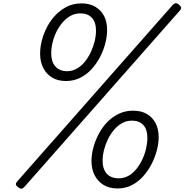

<svg xmlns="http://www.w3.org/2000/svg" viewBox="-20 -1151 1145 1192"><path d="M390 -648Q338 -648 302.5 -670Q267 -692 248 -730.5Q229 -769 229 -817Q229 -859 240.5 -902.5Q252 -946 274 -987Q296 -1028 327.5 -1060Q359 -1092 398.5 -1111Q438 -1130 486 -1130Q537 -1130 572.5 -1108.5Q608 -1087 626.5 -1051Q645 -1015 645 -965Q645 -926 634 -882.5Q623 -839 601 -797Q579 -755 548.5 -721.5Q518 -688 478 -668Q438 -648 390 -648ZM397 -709Q429 -709 457 -725Q485 -741 506.5 -767.5Q528 -794 543.5 -827Q559 -860 567.5 -894.5Q576 -929 576 -961Q576 -1013 550.5 -1040.5Q525 -1068 479 -1068Q445 -1068 417.5 -1052.5Q390 -1037 367.5 -1010.5Q345 -984 329.5 -952Q314 -920 306 -885.5Q298 -851 298 -819Q298 -768 324 -738.5Q350 -709 397 -709ZM131 10Q122 20 113 20.5Q104 21 92 11Q79 1 78.5 -7Q78 -15 88 -26L1053 -1121Q1062 -1130 1071 -1131Q1080 -1132 1091 -1122Q1103 -1112 1104.5 -1104Q1106 -1096 1097 -1086ZM710 19Q658 19 622 -3.5Q586 -26 567 -64Q548 -102 548 -151Q548 -193 560 -236.5Q572 -280 593.5 -320.5Q615 -361 646.5 -393.5Q678 -426 718.5 -445Q759 -464 806 -464Q857 -464 892.5 -443Q928 -422 946.5 -385Q965 -348 965 -300Q965 -261 953.5 -217Q942 -173 920.5 -131.5Q899 -90 868 -55.5Q837 -21 797.5 -1Q758 19 710 19ZM717 -44Q750 -44 777.5 -59.5Q805 -75 826.5 -101.5Q848 -128 863.5 -161Q879 -194 887 -229Q895 -264 895 -296Q895 -347 870 -374.5Q845 -402 799 -402Q766 -402 738 -386.5Q710 -371 687.5 -344.5Q665 -318 649.5 -285.5Q634 -253 625.5 -219Q617 -185 617 -154Q617 -101 643 -72.5Q669 -44 717 -44Z"/></svg>

Font: Playwrite CU Light
Style: Regular
Weight: 300
Designer: Veronika Burian, José Scaglione
Foundry: TypeTogether
Version: Version 1.002